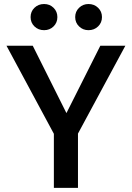

<svg xmlns="http://www.w3.org/2000/svg" viewBox="-20 -912 640 932"><path d="M358.5 -263.5V0H241.5V-262.5L11.5 -690H139L302.5 -363L467 -690H588.5ZM194 -765.5Q166 -765.5 147.2 -783.8Q128.5 -802 128.5 -829Q128.5 -856 147.2 -874.2Q166 -892.5 194 -892.5Q221.5 -892.5 240 -874.2Q258.5 -856 258.5 -829Q258.5 -802 240 -783.8Q221.5 -765.5 194 -765.5ZM409.5 -765.5Q382.5 -765.5 363.8 -783.8Q345 -802 345 -829Q345 -856 363.8 -874.2Q382.5 -892.5 409.5 -892.5Q437.5 -892.5 456.2 -874.2Q475 -856 475 -829Q475 -802 456.2 -783.8Q437.5 -765.5 409.5 -765.5Z"/></svg>

Font: Fira Code Light Medium
Style: Regular
Weight: 500
Monospace: yes
Version: Version 5.002